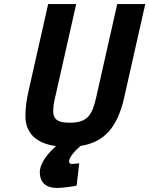

<svg xmlns="http://www.w3.org/2000/svg" viewBox="-20 -712 735 945"><path d="M217 -692 118 -253C111 -221 105 -178 105 -142C105 -52 164 -5 256 7C220 38 176 89 176 136C176 187 208 213 259 213C300 213 357 202 357 202L370 92C370 92 340 95 333 95C323 95 320 88 320 81C320 62 352 26 377 6C494 -12 558 -86 591 -231L695 -692H557L453 -231C434 -147 411 -108 324 -108C274 -108 242 -118 242 -165C242 -189 246 -210 251 -231L355 -692Z"/></svg>

Font: RazerF5
Style: Bold Italic
Weight: 700
Foundry: Razer Inc.
Version: Version 2